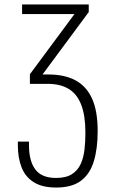

<svg xmlns="http://www.w3.org/2000/svg" viewBox="-20 -830 517 861"><path d="M232 11Q170 11 132 -12.5Q94 -36 77 -79Q60 -122 60 -180V-195H110Q110 -193 110 -187Q110 -181 110 -179Q110 -108 138.5 -70Q167 -32 231 -32Q276 -32 302.5 -49Q329 -66 342 -95Q355 -124 359 -160Q363 -196 363 -234Q363 -311 344.5 -359.5Q326 -408 288.5 -431Q251 -454 194 -454H114V-497L314 -767H79V-810H378V-776L144 -460L126 -496H197Q269 -496 318 -470Q367 -444 392.5 -388.5Q418 -333 418 -242Q418 -163 400.5 -106Q383 -49 342.5 -19Q302 11 232 11Z"/></svg>

Font: Oswald ExtraLight
Style: Regular
Weight: 250
Designer: Vernon Adams
Foundry: Vernon Adams
Version: Version 4.103;gftools[0.9.33.dev8+g029e19f]